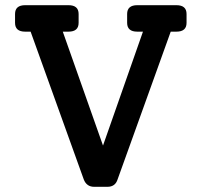

<svg xmlns="http://www.w3.org/2000/svg" viewBox="-20 -720 777 740"><path d="M660 -700Q699 -700 699 -666V-632Q699 -598 660 -598H638L433 -28Q424 0 394 0H343Q314 0 303 -28L98 -598H77Q38 -598 38 -632V-666Q38 -700 77 -700H244Q283 -700 283 -666V-632Q283 -598 244 -598H222L377 -159L531 -598H509Q470 -598 470 -632V-666Q470 -700 509 -700Z"/></svg>

Font: Solway Medium
Style: Regular
Weight: 500
Designer: Mariya V. Pigoulevskaya
Foundry: The Northern Block Ltd.
Version: Version 1.000;hotconv 1.0.109;makeotfexe 2.5.65596